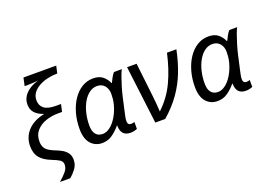

<svg xmlns="http://www.w3.org/2000/svg" viewBox="-127 -1113 2340 1669"><g transform="rotate(-20 1043.0 -279.0)"><path d="M178 202Q222 163 245 134.5Q268 106 268 74Q268 45 244.5 29.5Q221 14 174 -4Q107 -30 73.5 -70.5Q40 -111 40 -179Q40 -260 93 -319Q146 -378 247 -400V-403Q201 -417 171.5 -447Q142 -477 142 -528Q142 -569 163.5 -602Q185 -635 222 -658Q259 -681 303 -692Q278 -690 256 -688Q234 -686 202 -686H174L190 -760H493L478 -692H474Q431 -692 387.5 -682Q344 -672 308 -652.5Q272 -633 250 -603.5Q228 -574 228 -535Q228 -486 262 -459Q296 -432 372 -432H418L403 -364H365Q306 -364 252 -345.5Q198 -327 164 -288.5Q130 -250 130 -190Q130 -144 153 -118Q176 -92 236 -69Q266 -58 293.5 -42Q321 -26 338.5 -1.5Q356 23 356 60Q356 106 330.5 140.5Q305 175 273 202Z M640 10Q576 10 535.5 -36Q495 -82 495 -173Q495 -249 514 -316.5Q533 -384 567.5 -435.5Q602 -487 649.5 -516.5Q697 -546 754 -546Q811 -546 843.5 -519Q876 -492 892 -454H897Q905 -471 918 -495.5Q931 -520 946 -536H1018Q1007 -515 993.5 -477.5Q980 -440 966.5 -395Q953 -350 943 -306L908 -149Q904 -133 902.5 -119.5Q901 -106 901 -97Q901 -61 932 -61Q948 -61 964 -67V-3Q956 1 938 5.5Q920 10 903 10Q813 10 813 -89H810Q776 -48 735 -19Q694 10 640 10ZM670 -63Q706 -63 740.5 -89.5Q775 -116 802.5 -161.5Q830 -207 846 -264Q854 -293 856.5 -318.5Q859 -344 859 -365Q859 -412 833.5 -442Q808 -472 764 -472Q725 -472 692 -447.5Q659 -423 635 -381Q611 -339 598 -285Q585 -231 585 -172Q585 -117 607.5 -90Q630 -63 670 -63Z M1133 0 1067 -536H1155L1190 -230Q1195 -190 1198 -152.5Q1201 -115 1203 -77Q1298 -166 1351.5 -280.5Q1405 -395 1436 -536H1523Q1501 -427 1464.5 -333.5Q1428 -240 1370 -158Q1312 -76 1225 0Z M1707 10Q1643 10 1602.5 -36Q1562 -82 1562 -173Q1562 -249 1581 -316.5Q1600 -384 1634.5 -435.5Q1669 -487 1716.5 -516.5Q1764 -546 1821 -546Q1878 -546 1910.5 -519Q1943 -492 1959 -454H1964Q1972 -471 1985 -495.5Q1998 -520 2013 -536H2085Q2074 -515 2060.5 -477.5Q2047 -440 2033.5 -395Q2020 -350 2010 -306L1975 -149Q1971 -133 1969.5 -119.5Q1968 -106 1968 -97Q1968 -61 1999 -61Q2015 -61 2031 -67V-3Q2023 1 2005 5.5Q1987 10 1970 10Q1880 10 1880 -89H1877Q1843 -48 1802 -19Q1761 10 1707 10ZM1737 -63Q1773 -63 1807.5 -89.5Q1842 -116 1869.5 -161.5Q1897 -207 1913 -264Q1921 -293 1923.5 -318.5Q1926 -344 1926 -365Q1926 -412 1900.5 -442Q1875 -472 1831 -472Q1792 -472 1759 -447.5Q1726 -423 1702 -381Q1678 -339 1665 -285Q1652 -231 1652 -172Q1652 -117 1674.5 -90Q1697 -63 1737 -63Z"/></g></svg>

Font: Manna Sans
Style: Italic
Weight: 400
Italic angle: -12°
Designer: Monotype Design Team
Foundry: Monotype Imaging Inc.
Version: Version 2.001.1; ttfautohint (v1.8.2)